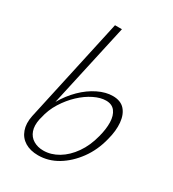

<svg xmlns="http://www.w3.org/2000/svg" viewBox="-175 -808 822 912"><g transform="rotate(30 235.5 -352.0)"><path d="M177 7Q134 7 104.5 -11Q75 -29 63 -62.5Q51 -96 60 -140L185 -711H223L122 -254Q149 -301 186 -337.5Q223 -374 265 -394.5Q307 -415 345 -415Q388 -415 410.5 -390Q433 -365 437 -322Q441 -279 427 -227Q410 -158 371.5 -105.5Q333 -53 283 -23Q233 7 177 7ZM98 -145Q90 -107 99.5 -80Q109 -53 132.5 -39Q156 -25 187 -25Q229 -25 268.5 -48.5Q308 -72 338.5 -115.5Q369 -159 384 -218Q396 -263 395 -299.5Q394 -336 377.5 -358Q361 -380 328 -380Q298 -380 262.5 -362.5Q227 -345 194.5 -314.5Q162 -284 136.5 -243.5Q111 -203 101 -156Z"/></g></svg>

Font: Ysabeau Infant ExtraLight
Style: Italic
Weight: 250
Italic angle: -12°
Designer: Christian Thalmann (Catharsis Fonts)
Version: Version 2.001;gftools[0.9.30]; featfreeze: ss01,ss02,lnum